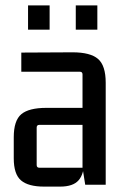

<svg xmlns="http://www.w3.org/2000/svg" viewBox="-20 -685 460 712"><path d="M203 7H143Q85 7 58 -16Q31 -39 31 -98V-176Q31 -238 59 -261.5Q87 -285 152 -285H297V-222H126Q116 -222 116 -212V-73Q116 -63 126 -63H286V-409Q286 -419 276 -419H59V-490L249 -491Q315 -491 343.5 -466.5Q372 -442 372 -378V0H296L286 -63L292 -88Q292 -40 271.5 -16.5Q251 7 203 7ZM164 -575H84V-665H164ZM341 -575H261V-665H341Z"/></svg>

Font: Gemunu Libre ExtraLight Medium
Style: Regular
Weight: 500
Version: Version 1.100